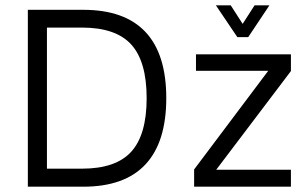

<svg xmlns="http://www.w3.org/2000/svg" viewBox="-20 -704 1162 724"><path d="M85 0V-667H294Q450 -667 528.5 -583.5Q607 -500 607 -334Q607 -168 528.5 -84Q450 0 294 0ZM157 -68H289Q417 -68 475 -132Q533 -196 533 -334Q533 -472 475 -536Q417 -600 289 -600H157ZM712 0V-65L1008 -459L1023 -437H719V-499H1077V-436L781 -45V-64H1077V0ZM875 -564 794 -684H850L895 -614L940 -684H996L916 -564Z"/></svg>

Font: Maven Pro
Style: Regular
Weight: 400
Designer: Joe Prince
Foundry: Joe Prince
Version: Version 2.103